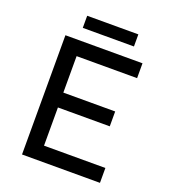

<svg xmlns="http://www.w3.org/2000/svg" viewBox="-149 -937 919 1044"><g transform="rotate(20 310.5 -415.0)"><path d="M100 0V-690H546V-604H196V-393H496V-307H196V-86H551V0ZM175 -760V-830H471V-760Z"/></g></svg>

Font: Radio Canada
Style: Regular
Weight: 400
Designer: Charles Daoud, Etienne Aubert Bonn, Alexandre Saumier Demers, Jacques Le Bailly
Foundry: Radio-Canada
Version: Version 2.104;gftools[0.9.28.dev5+ged2979d]